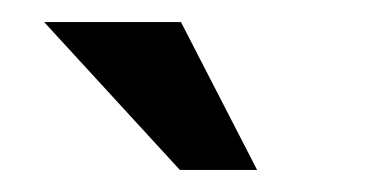

<svg xmlns="http://www.w3.org/2000/svg" viewBox="-20 -641 331 174"><path d="M20 -621H144L213 -487H143Z"/></svg>

Font: Josefin Sans Thin SemiBold
Style: Regular
Weight: 600
Version: Version 2.000